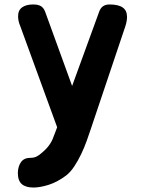

<svg xmlns="http://www.w3.org/2000/svg" viewBox="-20 -570 640 860"><path d="M225 29 236 0 70 -455Q65 -467 63 -477.5Q61 -488 61 -497Q61 -524 79 -537Q97 -550 128 -550Q152 -550 164 -542Q176 -534 182 -518L303 -185L424 -517Q430 -534 441.5 -542Q453 -550 470 -550Q510 -550 529.5 -536.5Q549 -523 549 -494Q549 -485 547 -474Q545 -463 541 -451L386 10Q379 31 368.5 60.5Q358 90 344 119.5Q330 149 312.5 175.5Q295 202 275 217Q236 246 197.5 258Q159 270 130 270Q95 270 77.5 254.5Q60 239 60 205V203Q61 174 74.5 155.5Q88 137 116 137Q133 137 145 130.5Q157 124 168 114Q181 103 189.5 93.5Q198 84 204.5 74Q211 64 215.5 53.5Q220 43 225 29Z"/></svg>

Font: Maple Mono ExtraBold
Style: Regular
Weight: 800
Monospace: yes
Designer: subframe7536
Version: Version 7.000